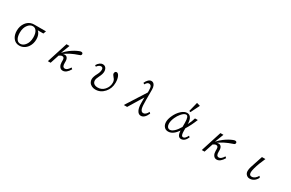

<svg xmlns="http://www.w3.org/2000/svg" viewBox="220 -2583 6559 4321"><g transform="rotate(30 3500.0 -422.5)"><path d="M801.8 -488.3H655.8Q678.2 -470.2 693.8 -444.3Q731.9 -381.8 731.9 -294.9Q731.9 -183.1 675.8 -98.1Q636.2 -39.1 578.1 -8.3Q524.9 20 463.9 20Q363.3 20 304.2 -61Q251 -134.3 251 -244.1Q251 -365.2 314.5 -453.1Q362.8 -519 435.1 -545.9Q474.6 -560.1 517.1 -560.1H828.1ZM517.1 -513.2Q450.2 -513.2 397.9 -450.2Q332 -371.6 332 -242.7Q332 -150.9 361.3 -93.8Q396 -26.9 463.4 -26.9Q531.2 -26.9 584.5 -89.8Q650.9 -168.5 650.9 -296.9Q650.9 -403.8 611.3 -461.9Q576.7 -513.2 517.1 -513.2Z M1451.2 -540 1362.3 -310.1Q1431.2 -385.3 1495.1 -432.6Q1601.6 -511.2 1697.3 -547.9Q1729.5 -560.1 1744.1 -560.1Q1791 -560.1 1791 -520.5Q1791 -496.6 1770 -483.9Q1762.7 -480 1728 -468.3Q1544.4 -407.2 1409.2 -308.1Q1437.5 -316.9 1457 -316.9Q1513.7 -316.9 1536.1 -263.2Q1548.3 -235.4 1548.3 -195.8V-151.9Q1548.3 -101.1 1561.5 -75.2Q1577.1 -44.9 1616.7 -44.9Q1672.9 -44.9 1734.4 -144L1766.1 -115.2Q1689.5 20 1594.2 20Q1535.2 20 1503.9 -35.2Q1480 -77.1 1480 -137.2V-188Q1480 -261.7 1425.3 -261.7Q1393.6 -261.7 1347.2 -229L1272 0H1200.2L1373 -540Z M2166 -455.1Q2196.3 -506.3 2234.9 -533.7Q2272.5 -560.1 2308.6 -560.1Q2375.5 -560.1 2404.3 -499Q2418 -469.2 2418 -428.7Q2418 -366.2 2372.1 -277.3Q2332 -199.7 2332 -157.7Q2332 -99.6 2373 -70.8Q2408.2 -45.9 2468.3 -45.9Q2568.8 -45.9 2637.7 -123Q2709 -204.1 2709 -307.6Q2709 -346.2 2696.8 -374.5Q2687 -397.5 2662.1 -424.8Q2619.1 -472.2 2619.1 -502.4Q2619.1 -529.8 2634.3 -546.4Q2646.5 -560.1 2666 -560.1Q2708 -560.1 2735.4 -499Q2764.2 -435.1 2764.2 -343.3Q2764.2 -191.4 2669.9 -85.9Q2575.7 20 2441.9 20Q2389.6 20 2347.2 -1Q2302.7 -22.5 2278.3 -62Q2255.9 -98.6 2255.9 -142.1Q2255.9 -206.1 2309.1 -304.2Q2349.1 -377.9 2349.1 -439Q2349.1 -499 2296.4 -499Q2246.1 -499 2196.8 -432.1Z M3500.5 -514.2V-564Q3500.5 -638.2 3483.9 -670.4Q3466.3 -703.1 3424.3 -703.1Q3378.9 -703.1 3339.8 -632.3L3306.6 -653.3Q3331.5 -710.4 3367.2 -744.6Q3404.3 -780.3 3444.3 -780.3Q3502.9 -780.3 3531.7 -718.8Q3550.8 -678.2 3550.8 -620.1V-344.2Q3550.8 -192.4 3564.9 -137.7Q3585.4 -59.1 3641.1 -59.1Q3705.6 -59.1 3754.9 -157.2L3784.7 -128.9Q3720.2 20 3623 20Q3560.1 20 3523.9 -51.8Q3490.7 -117.7 3490.7 -233.9V-379.9L3259.8 0H3172.9Z M4517.1 -621.1 4577.6 -865.2 4666 -839.4 4552.2 -610.4ZM4791 -136.2 4820.8 -108.9Q4763.7 20 4668 20Q4573.7 20 4566.9 -142.1Q4460.4 20 4332.5 20Q4255.9 20 4215.3 -42.5Q4187 -85.9 4187 -149.4Q4187 -218.3 4225.1 -305.2Q4273.9 -418.9 4356 -493.7Q4428.7 -560.1 4502.4 -560.1Q4575.2 -560.1 4610.4 -484.9Q4634.8 -432.1 4634.8 -347.2Q4687 -445.8 4711.9 -540H4785.2Q4715.3 -364.3 4634.8 -238.8V-174.8Q4634.8 -105.5 4647 -73.2Q4659.7 -37.1 4692.4 -37.1Q4741.7 -37.1 4791 -136.2ZM4564.9 -232.9V-340.8Q4564.9 -516.1 4499.5 -516.1Q4448.7 -516.1 4381.8 -439Q4335.9 -385.7 4302.2 -312Q4262.2 -222.7 4262.2 -149.9Q4262.2 -102.5 4281.2 -71.8Q4304.7 -34.2 4348.6 -34.2Q4396 -34.2 4453.6 -86.9Q4508.8 -137.2 4564.9 -232.9Z M5451.2 -540 5362.3 -310.1Q5431.2 -385.3 5495.1 -432.6Q5601.6 -511.2 5697.3 -547.9Q5729.5 -560.1 5744.1 -560.1Q5791 -560.1 5791 -520.5Q5791 -496.6 5770 -483.9Q5762.7 -480 5728 -468.3Q5544.4 -407.2 5409.2 -308.1Q5437.5 -316.9 5457 -316.9Q5513.7 -316.9 5536.1 -263.2Q5548.3 -235.4 5548.3 -195.8V-151.9Q5548.3 -101.1 5561.5 -75.2Q5577.1 -44.9 5616.7 -44.9Q5672.9 -44.9 5734.4 -144L5766.1 -115.2Q5689.5 20 5594.2 20Q5535.2 20 5503.9 -35.2Q5480 -77.1 5480 -137.2V-188Q5480 -261.7 5425.3 -261.7Q5393.6 -261.7 5347.2 -229L5272 0H5200.2L5373 -540Z M6452.1 -540H6542Q6463.4 -370.1 6425.3 -230.5Q6406.2 -159.7 6406.2 -122.6Q6406.2 -78.1 6421.9 -59.1Q6437 -41 6471.2 -41Q6554.7 -41 6616.2 -147.9L6642.1 -109.9Q6574.2 20 6450.7 20Q6407.2 20 6373 -8.3Q6328.1 -46.4 6328.1 -107.9Q6328.1 -163.1 6347.2 -221.2Z"/></g></svg>

Font: BIZ UDMincho
Style: Regular
Weight: 400
Monospace: yes
Designer: TypeBank Co., Ltd.
Foundry: Morisawa Inc.
Version: Version 1.06